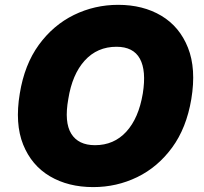

<svg xmlns="http://www.w3.org/2000/svg" viewBox="-20 -757 835 787"><path d="M764.2 -350.9Q744.3 -232.2 685.4 -152Q626.4 -71.7 542.3 -30.9Q458.1 9.9 362.2 9.9Q259.9 9.9 184.7 -34.4Q109.4 -78.8 74.9 -164.4Q40.5 -250 61.1 -373.6Q80.3 -492.2 139.2 -573.2Q198.2 -654.1 283 -695.7Q367.9 -737.2 464.5 -737.2Q566.1 -737.2 641.2 -692.5Q716.3 -647.7 750.5 -561.4Q784.8 -475.1 764.2 -350.9ZM565.3 -373.6Q580.3 -467.3 553.4 -516.3Q526.6 -565.3 457.4 -565.3Q378.6 -565.3 327.2 -508.7Q275.9 -452.1 259.9 -350.9Q242.9 -256 272 -209Q301.1 -161.9 369.3 -161.9Q447.1 -161.9 497.7 -217.2Q548.3 -272.4 565.3 -373.6Z"/></svg>

Font: Inter UI Black
Style: Italic
Weight: 900
Italic angle: -9.39999°
Designer: Rasmus Andersson
Foundry: rsms
Version: 3.2;8d6f07862